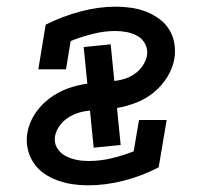

<svg xmlns="http://www.w3.org/2000/svg" viewBox="-20 -548 640 576"><path d="M244 8Q220 8 197 4.5Q174 1 152 -7Q130 -15 111.5 -28Q93 -41 80.5 -60Q68 -79 63 -102Q58 -125 62 -149Q67 -179 84.5 -206Q102 -233 128 -252.5Q154 -272 183 -282.5Q212 -293 242 -297L231 -407L312 -415L323 -305Q340 -307 355.5 -312Q371 -317 385 -327Q399 -337 408.5 -351.5Q418 -366 421 -381Q424 -399 416 -415Q408 -431 393.5 -439.5Q379 -448 361.5 -451.5Q344 -455 326 -455Q293 -455 259 -446.5Q225 -438 192 -425L178 -340H95L117 -474Q167 -499 221 -513.5Q275 -528 328 -528Q351 -528 374.5 -524.5Q398 -521 418.5 -513Q439 -505 457.5 -491.5Q476 -478 487.5 -459.5Q499 -441 503 -418Q507 -395 503 -371Q498 -343 481.5 -316.5Q465 -290 441 -270.5Q417 -251 388.5 -240Q360 -229 331 -224L342 -113L261 -105L250 -216Q233 -215 216.5 -210Q200 -205 185 -195.5Q170 -186 159 -171Q148 -156 145 -139Q142 -120 151 -104.5Q160 -89 176 -80.5Q192 -72 209.5 -68.5Q227 -65 246 -65Q280 -65 314 -73Q348 -81 381 -94L397 -188H480L456 -46Q406 -20 351.5 -6Q297 8 244 8Z"/></svg>

Font: Iosevka Etoile
Style: Italic
Weight: 400
Italic angle: -9°
Designer: Belleve Invis
Foundry: Belleve Invis
Version: Version 22.1.2; ttfautohint (v1.8.4)